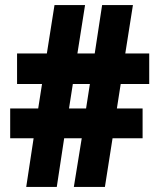

<svg xmlns="http://www.w3.org/2000/svg" viewBox="-20 -734 620 754"><path d="M454 -404 439 -308H540V-191H422L392 0H270L301 -191H232L203 0H83L112 -191H20V-308H130L145 -404H47V-524H164L194 -714H314L284 -524H352L381 -714H502L472 -524H566V-404ZM251 -308H318L333 -404H266Z"/></svg>

Font: Noto Sans Thai Cond Blk
Style: Regular
Weight: 900
Width: 3
Designer: Monotype Design Team
Foundry: Monotype Imaging Inc.
Version: Version 2.002; ttfautohint (v1.8.4.7-5d5b)